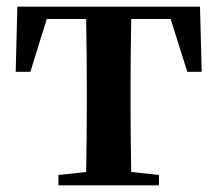

<svg xmlns="http://www.w3.org/2000/svg" viewBox="-20 -555 651 575"><path d="M491 -498H373Q371 -384 371 -300V-235Q371 -154 373 -40L456 -31V0H155V-31L238 -40Q240 -154 240 -235V-300Q240 -384 238 -498H120L71 -340H27L32 -535H579L584 -340H541Z"/></svg>

Font: Swei Spring CJKtc
Style: Bold
Weight: 700
Version: Version 1.021